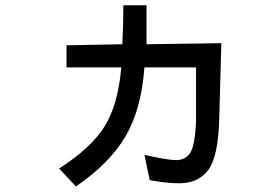

<svg xmlns="http://www.w3.org/2000/svg" viewBox="-20 -625 1040 712"><path d="M800.8 -464.8 793 -183.6Q789.1 -43 752 5.9Q714.8 54.7 644.5 54.7Q597.7 54.7 535.2 43L515.6 -50.8Q601.6 -31.2 632.8 -31.2Q668 -31.2 685.5 -58.6Q703.1 -85.9 707 -175.8V-375H515.6Q503.9 -218.8 445.3 -119.1Q386.7 -19.5 261.7 66.4L199.2 0Q320.3 -78.1 369.1 -158.2Q418 -238.3 429.7 -375H226.6V-457L433.6 -460.9Q437.5 -539.1 437.5 -605.5H523.4V-460.9Z"/></svg>

Font: Droid Sans Fallback
Style: Regular
Weight: 400
Designer: Steve Matteson
Foundry: Ascender Corporation
Version: 3.00 (Khmer version)